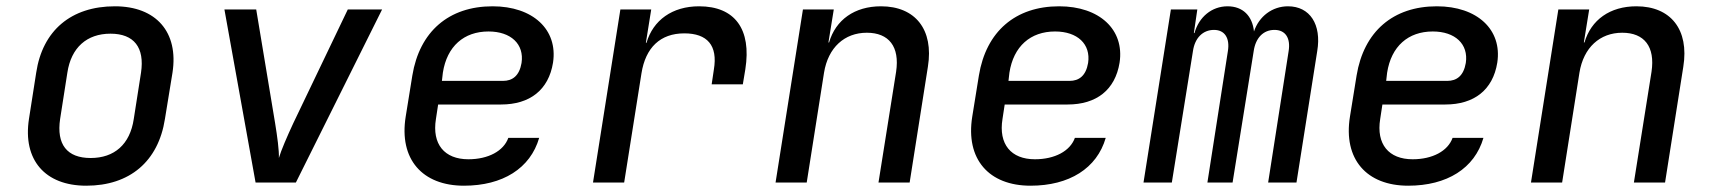

<svg xmlns="http://www.w3.org/2000/svg" viewBox="-20 -580 5440 610"><path d="M254 10C392 10 483 -67 504 -202L528 -349C548 -478 476 -560 345 -560C206 -560 115 -483 95 -349L72 -202C52 -72 123 10 254 10ZM268 -78C193 -78 159 -121 171 -202L194 -349C206 -429 256 -473 331 -473C406 -473 440 -429 428 -349L405 -202C393 -121 343 -78 268 -78Z M792 0H920L1194 -550H1085L912 -189C892 -146 873 -102 866 -78C867 -102 861 -146 854 -189L794 -550H693Z M1454 10C1577 10 1665 -45 1693 -142H1595C1580 -100 1531 -74 1468 -74C1392 -74 1352 -122 1365 -202L1372 -248H1572C1663 -248 1723 -294 1737 -381C1753 -486 1673 -560 1545 -560C1406 -560 1313 -480 1290 -340L1269 -210C1247 -74 1322 10 1454 10ZM1384 -323 1387 -349C1400 -433 1454 -480 1532 -480C1603 -480 1646 -440 1637 -380C1630 -339 1608 -323 1578 -323Z M1864 0H1963L2018 -347C2031 -429 2078 -474 2154 -474C2227 -474 2261 -436 2248 -359L2241 -312H2340L2348 -360C2368 -487 2315 -560 2201 -560C2116 -560 2055 -516 2034 -444H2032L2049 -550H1951Z M2444 0H2543L2598 -349C2611 -429 2663 -476 2734 -476C2804 -476 2839 -432 2827 -352L2771 0H2870L2928 -368C2947 -486 2888 -560 2779 -560C2695 -560 2635 -517 2614 -445H2612L2629 -550H2531Z M3254 10C3377 10 3465 -45 3493 -142H3395C3380 -100 3331 -74 3268 -74C3192 -74 3152 -122 3165 -202L3172 -248H3372C3463 -248 3523 -294 3537 -381C3553 -486 3473 -560 3345 -560C3206 -560 3113 -480 3090 -340L3069 -210C3047 -74 3122 10 3254 10ZM3184 -323 3187 -349C3200 -433 3254 -480 3332 -480C3403 -480 3446 -440 3437 -380C3430 -339 3408 -323 3378 -323Z M3613 0H3703L3770 -417C3776 -460 3802 -485 3837 -485C3871 -485 3888 -459 3881 -417L3816 0H3896L3963 -417C3969 -460 3994 -485 4029 -485C4064 -485 4081 -459 4074 -417L4009 0H4099L4165 -418C4179 -502 4142 -560 4072 -560C4022 -560 3980 -528 3964 -480C3959 -529 3929 -560 3880 -560C3830 -560 3789 -526 3775 -475H3773L3784 -550H3700Z M4454 10C4577 10 4665 -45 4693 -142H4595C4580 -100 4531 -74 4468 -74C4392 -74 4352 -122 4365 -202L4372 -248H4572C4663 -248 4723 -294 4737 -381C4753 -486 4673 -560 4545 -560C4406 -560 4313 -480 4290 -340L4269 -210C4247 -74 4322 10 4454 10ZM4384 -323 4387 -349C4400 -433 4454 -480 4532 -480C4603 -480 4646 -440 4637 -380C4630 -339 4608 -323 4578 -323Z M4844 0H4943L4998 -349C5011 -429 5063 -476 5134 -476C5204 -476 5239 -432 5227 -352L5171 0H5270L5328 -368C5347 -486 5288 -560 5179 -560C5095 -560 5035 -517 5014 -445H5012L5029 -550H4931Z"/></svg>

Font: JetBrains Mono Medium
Style: Italic
Weight: 436
Italic angle: -9°
Monospace: yes
Designer: Philipp Nurullin, Konstantin Bulenkov
Foundry: JetBrains
Version: Version 2.305